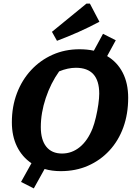

<svg xmlns="http://www.w3.org/2000/svg" viewBox="-20 -940 747 1068"><path d="M318 12Q269 12 228 0L168 108L97 72L155 -32Q103 -67 74.5 -125Q46 -183 46 -260Q46 -347 74 -421Q102 -495 153 -550Q204 -605 272.5 -635.5Q341 -666 422 -666Q465 -666 502 -658L553 -752L624 -716L576 -628Q632 -595 662.5 -536Q693 -477 693 -396Q693 -306 666 -231.5Q639 -157 588.5 -102.5Q538 -48 469.5 -18Q401 12 318 12ZM325 -86Q380 -86 424 -122Q468 -158 495 -226Q505 -252 513.5 -288Q522 -324 527 -359.5Q532 -395 532 -419Q532 -563 402 -563Q358 -563 309 -543Q262 -477 234.5 -394.5Q207 -312 207 -233Q207 -162 237.5 -124Q268 -86 325 -86ZM297 -713 269 -763 461 -920H480L533 -819Q475 -788 416.5 -762Q358 -736 297 -713Z"/></svg>

Font: Piazzolla SC
Style: Bold Italic
Weight: 700
Italic angle: -11.3°
Designer: Juan Pablo del Peral
Foundry: Huerta Tipografica
Version: Version 1.330